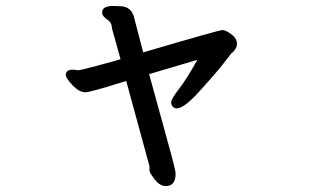

<svg xmlns="http://www.w3.org/2000/svg" viewBox="-20 -551 1040 645"><path d="M570 32Q570 74 537 74Q514 74 494 44L486 32Q482 26 482 16Q483 5 481 3L404 -279Q283 -241 267 -241Q251 -241 236 -253.5Q221 -266 211 -279.5Q201 -293 201 -299Q201 -317 225 -317H226L243 -315Q258 -316 385 -352L356 -456Q356 -475 339.5 -486Q323 -497 323 -509Q323 -531 361 -531L388 -530Q423 -527 431 -490L461 -375Q716 -450 727 -450Q738 -450 757 -436Q776 -422 776 -404.5Q776 -387 759 -373Q757 -372 755.5 -369.5Q754 -367 727 -333Q700 -299 649 -243Q598 -187 574 -187Q566 -187 560.5 -192.5Q555 -198 555 -208Q555 -218 581.5 -252.5Q608 -287 643 -350L481 -302Q511 -191 540.5 -85.5Q570 20 570 32Z"/></svg>

Font: LXGW ZhenKai
Style: Regular
Weight: 400
Designer: LXGW / Fontworks Inc.
Foundry: LXGW / Fontworks Inc.
Version: Version 0.800;June 8, 2025